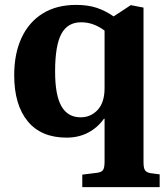

<svg xmlns="http://www.w3.org/2000/svg" viewBox="-20 -548 684 784"><path d="M316 216V165L373 158Q394 156 400.5 146.5Q407 137 407 112V-62L405 -64Q379 -27 340 -6.5Q301 14 252 14Q148 14 93 -53Q38 -120 38 -241Q38 -329 68 -393.5Q98 -458 154.5 -493Q211 -528 291 -528Q338 -528 373.5 -516.5Q409 -505 444 -481L514 -527L566 -517V113Q566 138 572 147Q578 156 594 159L632 164V216ZM309 -69Q351 -69 379 -99.5Q407 -130 407 -188V-423Q386 -439 362 -448Q338 -457 311 -457Q256 -457 230.5 -409.5Q205 -362 205 -256Q205 -159 231 -114Q257 -69 309 -69Z"/></svg>

Font: Literata 36pt
Style: Bold
Weight: 700
Designer: Latin by Veronika Burian and Jose Scaglione. Greek by Irene Vlachou. Cyrillic by Vera Evstafieva.
Foundry: TypeTogether
Version: Version 3.002